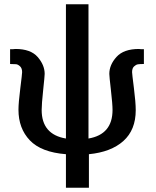

<svg xmlns="http://www.w3.org/2000/svg" viewBox="-20 -710 727 894"><path d="M27 -412V-481H41Q42 -481 46 -481.5Q50 -482 52 -482Q123 -482 155.5 -444.5Q188 -407 188 -366Q188 -356 181 -290.5Q174 -225 174 -198Q174 -84 287 -65V-690H392V-65Q504 -84 504 -198Q504 -225 496.5 -290Q489 -355 489 -366Q489 -408 522.5 -445Q556 -482 627 -482Q628 -482 631 -481.5Q634 -481 636 -481H650V-412Q631 -412 622 -410.5Q613 -409 604 -400.5Q595 -392 595 -374Q595 -367 603.5 -300Q612 -233 612 -197Q612 -105 554.5 -53.5Q497 -2 394 8V164H287V8Q172 -1 119 -56.5Q66 -112 66 -199Q66 -231 74.5 -298.5Q83 -366 83 -374Q83 -392 73.5 -401Q64 -410 55 -411Q46 -412 27 -412Z"/></svg>

Font: Coval
Style: Medium
Weight: 500
Foundry: Context Ltd
Version: Version 001.000